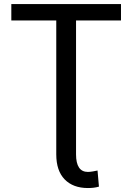

<svg xmlns="http://www.w3.org/2000/svg" viewBox="-20 -732 665 965"><path d="M477.3 206Q462.4 210.2 449.6 211.6Q436.8 213.1 421.9 213.1Q347.3 213.1 305 169.6Q262.8 126.1 262.8 44V-629.3H36.9V-711.6H588.1V-629.3H362.2V44Q362.2 132.1 421.9 132.1Q431.5 132.1 446.6 129.6Q461.6 127.1 470.2 125Z"/></svg>

Font: Interface
Style: Regular
Weight: 400
Designer: Rasmus Andersson
Foundry: rsms
Version: Version 1.8